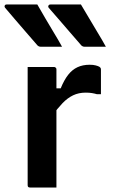

<svg xmlns="http://www.w3.org/2000/svg" viewBox="-41 -834 511 854"><path d="M125 -814Q143 -783 161.5 -751Q180 -719 199 -688Q218 -657 235 -626Q213 -626 190 -626Q167 -626 141 -626Q135 -626 130.5 -628.5Q126 -631 124 -634Q95 -668 72 -694Q49 -720 28 -745Q7 -770 -18 -799Q-22 -804 -20 -809Q-18 -814 -12 -814Q13 -814 34 -814Q55 -814 77 -814Q99 -814 125 -814ZM319 -814Q338 -783 356.5 -751Q375 -719 394 -688Q413 -657 430 -626Q408 -626 384.5 -626Q361 -626 336 -626Q330 -626 325.5 -628.5Q321 -631 319 -634Q290 -668 267 -694Q244 -720 223 -745Q202 -770 176 -799Q172 -804 174.5 -809Q177 -814 183 -814Q208 -814 229 -814Q250 -814 272 -814Q294 -814 319 -814ZM191 -441H229Q244 -478 262 -501Q280 -524 303.5 -535Q327 -546 358 -546Q374 -546 385 -543Q396 -540 401 -537Q405 -534 406.5 -531.5Q408 -529 408 -524Q408 -510 408 -496Q408 -482 408 -469Q408 -456 408 -442.5Q408 -429 408 -415H390Q380 -418 368 -420Q356 -422 340 -422Q309 -422 284 -410Q259 -398 237 -375Q215 -352 191 -319ZM210 0Q190 0 170.5 0Q151 0 131.5 0Q112 0 93 0Q90 0 88 -0.5Q86 -1 84.5 -2.5Q83 -4 82.5 -6Q82 -8 82 -11Q82 -43 82 -82.5Q82 -122 82 -166.5Q82 -211 82 -257Q82 -303 82 -349Q82 -395 82 -437Q82 -467 82 -492.5Q82 -518 82 -536Q104 -536 123.5 -536Q143 -536 162 -536Q181 -536 199 -536Q203 -536 205 -534.5Q207 -533 208.5 -531Q210 -529 210 -525Q210 -486 210 -437Q210 -388 210 -334Q210 -280 210 -223Q210 -166 210 -109Q210 -52 210 0Z"/></svg>

Font: Recursive SemiBold
Style: Regular
Weight: 600
Version: Version 1.085